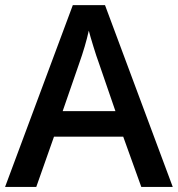

<svg xmlns="http://www.w3.org/2000/svg" viewBox="-20 -737 701 757"><path d="M537.1 0 465.8 -198.2H192.9L123 0H0L267.1 -716.8H394L661.1 0ZM435.1 -298.8 368.2 -493.2Q360.8 -512.7 347.9 -554.7Q335 -596.7 330.1 -616.2Q316.9 -556.2 291.5 -484.9L227.1 -298.8Z"/></svg>

Font: f2_56222          
Style: Regular
Weight: 600
Foundry: Ascender Corporation
Version: Version 1.10